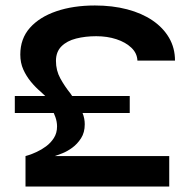

<svg xmlns="http://www.w3.org/2000/svg" viewBox="-20 -680 698 700"><path d="M34 -268V-330H145Q137 -337 129 -345Q110 -361 93 -381.5Q76 -402 65 -426.5Q54 -451 54 -481Q54 -539 89 -578.5Q124 -618 185.5 -639Q247 -660 326 -660Q390 -660 443.5 -646Q497 -632 536 -605.5Q575 -579 596.5 -542Q618 -505 618 -459H481Q480 -486 459 -506Q438 -526 404.5 -537Q371 -548 331 -548Q291 -548 257.5 -539.5Q224 -531 204 -511Q184 -491 184 -458Q184 -423 200 -394Q216 -365 237 -339Q240 -334 243 -330H453V-268H281Q289 -248 289 -227Q289 -197 275.5 -176Q262 -155 243.5 -141.5Q225 -128 207 -121Q189 -114 180 -111H597V0H73V-111Q73 -111 84.5 -114.5Q96 -118 113.5 -126Q131 -134 148 -146.5Q165 -159 176.5 -177Q188 -195 188 -219Q188 -236 182 -253Q179 -261 176 -268Z"/></svg>

Font: Syne Modified
Style: Bold
Weight: 700
Designer: Lucas Descroix
Foundry: Bonjour Monde
Version: Version 2.200